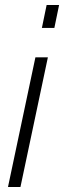

<svg xmlns="http://www.w3.org/2000/svg" viewBox="-20 -750 257 770"><path d="M167 -730H217L198 -638H148ZM122 -520H172L62 0H12Z"/></svg>

Font: Raleway Light
Style: Italic
Weight: 300
Italic angle: -12°
Designer: Matt McInerney, Pablo Impallari, Rodrigo Fuenzalida
Foundry: Matt McInerney, Pablo Impallari, Rodrigo Fuenzalida
Version: Version 4.026